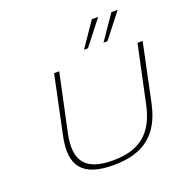

<svg xmlns="http://www.w3.org/2000/svg" viewBox="-124 -793 880 915"><g transform="rotate(-20 315.5 -335.5)"><path d="M120 -205C88 -56 146 9 299 9C451 9 537 -56 569 -205L631 -500H605L543 -209C514 -72 439 -13 304 -13C168 -13 117 -72 146 -209L208 -500H182ZM354 -556H374L471 -680H439ZM453 -556H473L570 -680H538Z"/></g></svg>

Font: LT Wave Mono Thin
Style: Italic
Weight: 100
Designer: Daniel Lyons
Version: Version 2.5 (Glyphs App)